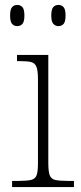

<svg xmlns="http://www.w3.org/2000/svg" viewBox="-20 -759 329 779"><path d="M29 0V-25H56Q89 -25 106 -29Q123 -33 128.5 -48Q134 -63 134 -97V-439Q134 -472 128 -487.5Q122 -503 107 -507Q92 -511 64 -511H49V-536H176V-98Q176 -64 181.5 -48.5Q187 -33 204 -29Q221 -25 255 -25H280V0ZM217 -653Q205 -653 196.5 -662Q188 -671 188 -696Q188 -721 196 -730Q204 -739 217 -739Q230 -739 238 -730Q246 -721 246 -696Q246 -671 238 -662Q230 -653 217 -653ZM50 -653Q37 -653 29 -662Q21 -671 21 -696Q21 -721 29 -730Q37 -739 50 -739Q63 -739 71 -730Q79 -721 79 -696Q79 -671 71 -662Q63 -653 50 -653Z"/></svg>

Font: Noto Serif Armenian ExtraLight
Style: Regular
Weight: 250
Version: Version 2.007